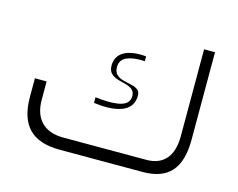

<svg xmlns="http://www.w3.org/2000/svg" viewBox="-89 -755 1101 888"><g transform="rotate(15 461.0 -311.0)"><path d="M420.4 -272.9C404.8 -272.9 383.8 -274.4 357.9 -277.3V-250.5C380.9 -247.6 399.4 -246.1 413.1 -246.1C501.5 -246.1 545.4 -275.9 545.4 -335.4C545.4 -403.3 417.5 -354.5 417.5 -439C417.5 -462.9 430.2 -480 451.2 -487.8C472.2 -495.6 490.7 -498 513.7 -498C521 -498 527.3 -498 535.2 -497.6V-520.5C525.9 -521.5 516.6 -522 507.8 -522C430.2 -522 391.6 -490.7 391.6 -438.5C391.6 -352.5 521 -399.4 521 -326.2C521 -304.7 509.8 -291.5 493.7 -284.2C481.9 -278.8 472.2 -276.4 457.5 -274.9C442.9 -272.9 434.1 -272.9 420.4 -272.9ZM262.7 -58.6C170.9 -58.6 120.6 -109.4 120.6 -201.7V-289.6H64.5V-201.2C64.5 -64.5 127.9 0 261.2 0H657.7C780.3 0 837.9 -64 837.9 -202.6V-621.6H785.6V-204.1C785.6 -110.8 742.2 -58.6 660.2 -58.6Z"/></g></svg>

Font: Shabnam Thin
Style: Regular
Weight: 100
Foundry: DejaVu fonts team - Redesigned by Saber Rastikerdar - Based on Vazir font
Version: Version 5.0.1